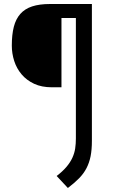

<svg xmlns="http://www.w3.org/2000/svg" viewBox="-20 -702 566 959"><path d="M359 -612H287V-266H239Q188 -266 150.5 -283.5Q113 -301 88 -330.5Q63 -360 51 -397.5Q39 -435 39 -474Q39 -529 49 -568Q59 -607 81.5 -632.5Q104 -658 140.5 -670Q177 -682 230 -682H439V1Q439 46 432.5 78.5Q426 111 412 138Q398 165 375 188.5Q352 212 319 237L263 177Q293 154 312 131.5Q331 109 341.5 86Q352 63 355.5 39.5Q359 16 359 -10Z"/></svg>

Font: Actor
Style: Regular
Weight: 400
Designer: Thomas Junold
Foundry: Thomas Junold
Version: Version 1.001